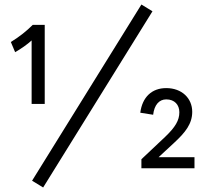

<svg xmlns="http://www.w3.org/2000/svg" viewBox="-20 -745 906 850"><path d="M125 -635C98 -608 67 -583 28 -559L47 -514C72 -528 103 -550 120 -566V-285H178V-635ZM606 -725 122 55 171 85 655 -695ZM831 -250C831 -310 785 -355 716 -355C652 -355 610 -315 601 -246L658 -237C663 -280 684 -305 716 -305C753 -305 774 -281 774 -248C774 -212 756 -182 711 -139L606 -40V0H841V-49H682L750 -112C801 -159 831 -197 831 -250Z"/></svg>

Font: Gully Medium
Style: Regular
Weight: 500
Designer: jaikishan Patel
Foundry: MagicType
Version: Version 1.000;Glyphs 3.2 (3242)